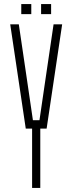

<svg xmlns="http://www.w3.org/2000/svg" viewBox="-20 -919 354 939"><path d="M137 0V-290H106L30 -800H72L108 -556L141 -331H173L206 -556L242 -800H284L208 -290H177V0ZM181 -850V-899H230V-850ZM84 -850V-899H133V-850Z"/></svg>

Font: Big Shoulders Text SC Thin
Style: Regular
Weight: 100
Designer: Patric King
Foundry: XO Type Co
Version: Version 2.002